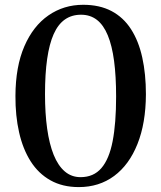

<svg xmlns="http://www.w3.org/2000/svg" viewBox="-20 -772 674 802"><path d="M309 9.5Q241 9.5 190.8 -18.8Q140.5 -47 108 -98.2Q75.5 -149.5 59.8 -219Q44 -288.5 44.5 -371.5Q45 -494 81.8 -578.8Q118.5 -663.5 182.5 -707.8Q246.5 -752 327.5 -752Q396 -752 445.8 -725.8Q495.5 -699.5 527.2 -650.2Q559 -601 574.2 -532Q589.5 -463 589.5 -378Q589 -257.5 554.2 -170.5Q519.5 -83.5 456.8 -37Q394 9.5 309 9.5ZM316.5 -32Q371 -32 403.5 -69.8Q436 -107.5 450.5 -182.2Q465 -257 465 -368.5Q465 -453.5 456.5 -517.5Q448 -581.5 430.2 -624.5Q412.5 -667.5 384.8 -689Q357 -710.5 318.5 -710.5Q279.5 -710.5 251 -690.5Q222.5 -670.5 204.2 -629.5Q186 -588.5 177 -526Q168 -463.5 168 -378.5Q168 -298.5 177 -234.5Q186 -170.5 204.2 -125.2Q222.5 -80 250.5 -56Q278.5 -32 316.5 -32Z"/></svg>

Font: Merriweather 72pt Medium
Style: Regular
Weight: 500
Version: Version 2.100